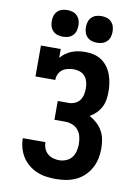

<svg xmlns="http://www.w3.org/2000/svg" viewBox="-103 -1031 806 1107"><g transform="rotate(10 300.0 -477.5)"><path d="M302 8Q274 8 245.5 4Q217 0 191 -11Q165 -22 142.5 -40.5Q120 -59 105 -83Q90 -107 82.5 -135Q75 -163 75 -191H207Q207 -173 214 -155Q221 -137 234.5 -125Q248 -113 266 -107.5Q284 -102 302 -102Q323 -102 343 -110Q363 -118 376 -134.5Q389 -151 394 -172Q399 -193 399 -213Q399 -235 394 -256Q389 -277 375.5 -294Q362 -311 341.5 -319Q321 -327 300 -327H236V-437H300Q318 -437 335.5 -444.5Q353 -452 364 -466.5Q375 -481 379 -499.5Q383 -518 383 -536Q383 -536 383 -536Q383 -536 383 -536Q383 -555 378.5 -573Q374 -591 362.5 -605.5Q351 -620 333 -626.5Q315 -633 297 -633Q279 -633 261.5 -629Q244 -625 230 -615Q216 -605 208.5 -588.5Q201 -572 201 -554H85V-735H201V-683Q213 -698 229.5 -710Q246 -722 265 -729.5Q284 -737 304 -740Q324 -743 344 -743Q369 -743 393.5 -737.5Q418 -732 439 -718Q460 -704 475 -683.5Q490 -663 498.5 -639.5Q507 -616 511 -591Q515 -566 515 -541Q515 -518 511.5 -494.5Q508 -471 497 -450Q486 -429 469 -412Q452 -395 432 -384Q455 -372 475 -354Q495 -336 508 -313Q521 -290 526 -263.5Q531 -237 531 -211Q531 -181 525 -151.5Q519 -122 504.5 -95.5Q490 -69 468 -48Q446 -27 419 -14.5Q392 -2 362 3Q332 8 302 8ZM400 -807Q384 -807 369 -811.5Q354 -816 342.5 -827.5Q331 -839 326.5 -854Q322 -869 322 -885Q322 -901 326.5 -916Q331 -931 342.5 -942.5Q354 -954 369 -958.5Q384 -963 400 -963Q416 -963 431 -958.5Q446 -954 457.5 -942.5Q469 -931 473.5 -916Q478 -901 478 -885Q478 -869 473.5 -854Q469 -839 457.5 -827.5Q446 -816 431 -811.5Q416 -807 400 -807ZM200 -807Q184 -807 169 -811.5Q154 -816 142.5 -827.5Q131 -839 126.5 -854Q122 -869 122 -885Q122 -901 126.5 -916Q131 -931 142.5 -942.5Q154 -954 169 -958.5Q184 -963 200 -963Q216 -963 231 -958.5Q246 -954 257.5 -942.5Q269 -931 273.5 -916Q278 -901 278 -885Q278 -869 273.5 -854Q269 -839 257.5 -827.5Q246 -816 231 -811.5Q216 -807 200 -807Z"/></g></svg>

Font: Iosevka Slab XBdEx
Style: Regular
Weight: 800
Width: 7
Monospace: yes
Designer: Belleve Invis
Foundry: Belleve Invis
Version: Version 11.1.0; ttfautohint (v1.8.3)